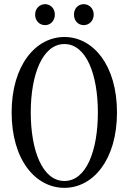

<svg xmlns="http://www.w3.org/2000/svg" viewBox="-20 -901 620 924"><path d="M197 -780C222 -780 244 -800 244 -831C244 -861 222 -881 197 -881C172 -881 149 -861 149 -831C149 -800 171 -780 197 -780ZM36 -360C36 -130 152 3 290 3C428 3 543 -132 543 -360C543 -589 427 -723 290 -723C152 -723 36 -587 36 -360ZM128 -360C128 -541 184 -689 290 -689C396 -689 451 -541 451 -360C451 -177 396 -30 290 -30C184 -30 128 -177 128 -360ZM336 -831C336 -800 357 -780 383 -780C408 -780 431 -800 431 -831C431 -861 408 -881 383 -881C357 -881 336 -861 336 -831Z"/></svg>

Font: 寒蝉锦书宋 CompactLight
Style: Bold
Weight: 400
Width: 4
Designer: 寒蝉锦书宋{Warren} 思源宋体{Ryoko NISHIZUKA 西塚涼子 (kana & ideographs); Frank Grießhammer (Latin, Greek & Cyrillic); Wenlong ZHANG 
Foundry: Adobe & ChillType
Version: Version 2.000;Glyphs 3.1.1 (3135)